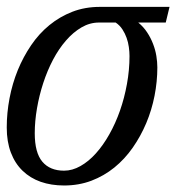

<svg xmlns="http://www.w3.org/2000/svg" viewBox="-21 -539 575 569"><path d="M388.7 -472.2Q404.3 -459.5 415 -443.1Q425.8 -426.8 432.6 -408.9Q439.5 -391.1 442.4 -373Q445.3 -355 445.3 -339.4Q445.3 -297.4 437 -255.1Q428.7 -212.9 412.4 -174.1Q396 -135.3 372.3 -101.3Q348.6 -67.4 317.9 -42.5Q287.1 -17.6 249.8 -3.4Q212.4 10.7 168.9 10.7Q130.9 10.7 99.6 -0.2Q68.4 -11.2 45.9 -33Q23.4 -54.7 11.2 -86.9Q-1 -119.1 -1 -161.1Q-1 -204.6 7.3 -248Q15.6 -291.5 31.7 -331.1Q47.9 -370.6 71.3 -405Q94.7 -439.5 125.5 -464.6Q156.2 -489.7 193.6 -504.2Q231 -518.6 274.9 -518.6H481.4L470.2 -472.2ZM362.8 -373Q362.8 -385.7 360.8 -399.7Q358.9 -413.6 354.2 -426.8Q349.6 -439.9 341.8 -451.9Q334 -463.9 321.8 -472.2H272.5Q245.1 -472.2 220.5 -457.8Q195.8 -443.4 174.6 -418.9Q153.3 -394.5 136.2 -362.1Q119.1 -329.6 107.2 -293Q95.2 -256.3 88.6 -218Q82 -179.7 82 -144Q82 -86.4 104.5 -59.8Q127 -33.2 168.9 -33.2Q193.4 -33.2 217.5 -46.9Q241.7 -60.5 263.2 -84.5Q284.7 -108.4 303 -140.9Q321.3 -173.3 334.5 -210.9Q347.7 -248.5 355.2 -290Q362.8 -331.5 362.8 -373Z"/></svg>

Font: Arian Grqi
Style: Italic
Weight: 400
Italic angle: -15°
Designer: Ruben Hakobyan (Tarumian)
Foundry: Ruben Hakobyan (Tarumian)
Version: Version 1.002